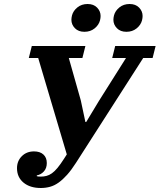

<svg xmlns="http://www.w3.org/2000/svg" viewBox="-20 -928 798 960"><path d="M184 12Q130 12 97.5 -15Q65 -42 65 -87Q65 -123 89 -147Q113 -171 150 -171Q180 -171 197 -155.5Q214 -140 214 -113Q214 -87 199.5 -71Q185 -55 164 -51V-47Q167 -46 172 -45.5Q177 -45 185 -45Q199 -45 212.5 -48.5Q226 -52 239.5 -61.5Q253 -71 267.5 -88.5Q282 -106 300 -134L314 -156L171 -638H124L139 -698H407L392 -638H324L384 -426L407 -318H411L475 -424L610 -638H541L556 -698H758L743 -638H696L360 -114Q337 -78 315.5 -54Q294 -30 273 -15Q252 0 230 6Q208 12 184 12ZM402 -769Q372 -769 354.5 -787Q337 -805 337 -829Q337 -839 340 -851Q346 -874 367 -891Q388 -908 418 -908Q448 -908 465.5 -890Q483 -872 483 -848Q483 -838 480 -826Q474 -803 453 -786Q432 -769 402 -769ZM612 -769Q582 -769 564.5 -787Q547 -805 547 -829Q547 -839 550 -851Q556 -874 577 -891Q598 -908 628 -908Q658 -908 675.5 -890Q693 -872 693 -848Q693 -838 690 -826Q684 -803 663 -786Q642 -769 612 -769Z"/></svg>

Font: IBM Plex Serif
Style: Bold Italic
Weight: 700
Italic angle: -14°
Designer: Mike Abbink, Paul van der Laan, Pieter van Rosmalen
Foundry: Bold Monday
Version: Version 3.001